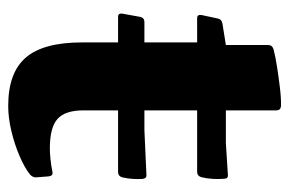

<svg xmlns="http://www.w3.org/2000/svg" viewBox="-134 -532 678 449"><g transform="rotate(90 204.5 -307.0)"><path d="M227.3 12.3Q149.5 12.3 114.1 -28.9Q78.7 -70 78.7 -160.1V-462.7L84.8 -496.7V-595.6Q84.8 -605.2 94.8 -608.2Q111.3 -612.6 135.9 -616.4Q160.5 -620.2 185.5 -623.2Q210.5 -626.2 228 -625.6Q237.6 -624.4 237.6 -615V-163.8Q237.6 -120.9 257.6 -103Q277.7 -85.1 326.2 -85.1Q337.5 -85.1 351.5 -86.5Q365.4 -87.9 381.3 -91.1Q390.3 -93.1 391.9 -83.1L394.1 -54.9Q395.7 -46.3 387.7 -38.7Q370.5 -25.2 342.9 -13.6Q315.4 -2 285.1 5.1Q254.7 12.3 227.3 12.3ZM22.2 -429.5Q13 -429.5 14.6 -439.5L22.7 -477.5Q24.7 -487.1 34.7 -488.7L84.8 -496.7H314.3L388 -501.4Q397.6 -502.6 397.6 -492Q398.6 -479.3 397.8 -465.9Q397 -452.4 393.8 -439.1Q390.8 -429.5 381.2 -429.5ZM19 -244.6Q9.9 -244.6 11.4 -254.6L19 -296.6Q21.4 -306.2 31 -306.2H283.6L387.8 -310.9Q396.8 -312.1 398 -301.5Q398.6 -289.8 397.8 -278.1Q397 -266.4 394.2 -254.2Q391.2 -244.6 381.6 -244.6Z"/></g></svg>

Font: Hahmlet
Style: Regular
Weight: 400
Designer: Minjoo Ham & Mark Frömberg
Foundry: hypertype
Version: Version 1.002